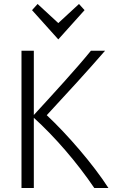

<svg xmlns="http://www.w3.org/2000/svg" viewBox="-20 -945 639 965"><path d="M88 -690V0H150V-353C253 -260 366 -130 454 0H525C450 -117 319 -269 215 -366C306 -464 427 -596 508 -690H437C364 -600 241 -466 150 -367V-690ZM273 -747 405 -894 377 -925 273 -829 169 -925 141 -894Z"/></svg>

Font: Repo Light
Style: Regular
Weight: 300
Designer: Stefan Peev
Foundry: Context Ltd
Version: Version 001.502